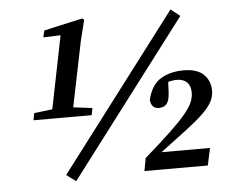

<svg xmlns="http://www.w3.org/2000/svg" viewBox="-47 -661 895 733"><g transform="rotate(-5 400.0 -295.0)"><path d="M216 16 180 -11 632 -606 667 -578ZM297 -230H74L79 -257L170 -268H213L302 -257ZM222 -230H142L209 -563L223 -545L139 -542L145 -568L293 -601L300 -595L280 -514ZM479 0 488 -49Q550 -103 588.5 -139.5Q627 -176 648 -201.5Q669 -227 677 -245.5Q685 -264 685 -282Q685 -309 671 -322.5Q657 -336 633 -336Q616 -336 599 -331Q582 -326 568 -315L600 -350L597 -288Q595 -258 584.5 -246.5Q574 -235 556 -235Q526 -235 523 -269Q537 -326 573.5 -348Q610 -370 661 -370Q713 -370 738 -345.5Q763 -321 763 -283Q763 -261 752 -240.5Q741 -220 716 -196Q691 -172 648 -139.5Q605 -107 541 -59L537 -66H736L722 0Z"/></g></svg>

Font: Lisu Bosa
Style: Bold Italic
Weight: 700
Italic angle: -19°
Designer: David Morse, Annie Olsen, Victor Gaultney, Frank Grießhammer (Latin)
Foundry: SIL International
Version: Version 2.000